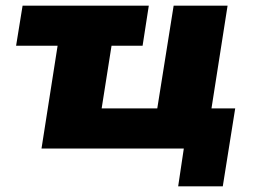

<svg xmlns="http://www.w3.org/2000/svg" viewBox="-20 -526 896 680"><path d="M611 134 631 0H127L184 -364H37L60 -506H507L485 -364H375L340 -142H537L595 -506H786L729 -142H813L769 134Z"/></svg>

Font: Nunito Sans 7pt Black
Style: Italic
Weight: 900
Italic angle: -9°
Version: Version 3.101;gftools[0.9.27]